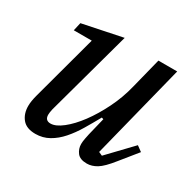

<svg xmlns="http://www.w3.org/2000/svg" viewBox="-124 -666 827 814"><g transform="rotate(30 289.5 -259.0)"><path d="M141 12Q97 12 76.5 -13Q56 -38 56 -76Q56 -99 65 -132L151 -450H63L72 -490L266 -530L152 -114Q150 -105 149 -98Q148 -91 148 -86Q148 -58 175 -58Q200 -58 233 -84Q266 -110 298 -153Q330 -196 358 -252.5Q386 -309 401 -371L438 -518H530L414 -57L432 -49L542 -164L568 -145L500 -61Q465 -17 441 -2.5Q417 12 393 12Q359 12 345 -6.5Q331 -25 331 -48Q331 -60 334 -75.5Q337 -91 339 -100L360 -186L351 -189Q330 -151 308.5 -115Q287 -79 262 -50.5Q237 -22 207 -5Q177 12 141 12Z"/></g></svg>

Font: IBM Plex Serif Text
Style: Italic
Weight: 450
Italic angle: -14°
Designer: Mike Abbink, Paul van der Laan, Pieter van Rosmalen
Foundry: Bold Monday
Version: Version 3.001